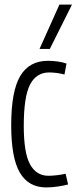

<svg xmlns="http://www.w3.org/2000/svg" viewBox="-20 -810 335 840"><path d="M29 -262Q29 -411 68.5 -477.5Q108 -544 190 -544Q210 -544 232 -541Q254 -538 271 -532L262 -484Q228 -493 195 -493Q139 -493 111.5 -440Q84 -387 84 -259Q84 -141 111.5 -91Q139 -41 192 -41Q208 -41 229.5 -43.5Q251 -46 267 -50L278 -3Q260 2 233 6Q206 10 182 10Q105 10 67 -54.5Q29 -119 29 -262ZM153 -596 240 -790H295L198 -596Z"/></svg>

Font: Georama Condensed Light
Style: Regular
Weight: 300
Width: 3
Designer: Jean-Baptiste Levee
Foundry: Production Type
Version: Version 1.000